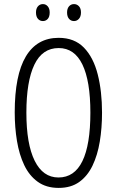

<svg xmlns="http://www.w3.org/2000/svg" viewBox="-20 -909 571 939"><path d="M479 -358Q479 -283 468 -216.5Q457 -150 432.5 -99Q408 -48 367.5 -19Q327 10 267 10Q206 10 164.5 -20Q123 -50 98.5 -101.5Q74 -153 63 -219.5Q52 -286 52 -359Q52 -542 106.5 -633Q161 -724 267 -724Q344 -724 390.5 -676Q437 -628 458 -545Q479 -462 479 -358ZM109 -358Q109 -205 149.5 -123Q190 -41 266 -41Q344 -41 383 -121Q422 -201 422 -358Q422 -513 383 -593.5Q344 -674 267 -674Q187 -674 148 -592.5Q109 -511 109 -358ZM156 -848Q156 -867 165.5 -878Q175 -889 190 -889Q204 -889 213.5 -878Q223 -867 223 -848Q223 -827 213.5 -816.5Q204 -806 190 -806Q175 -806 165.5 -817Q156 -828 156 -848ZM308 -848Q308 -867 317.5 -878Q327 -889 342 -889Q356 -889 366 -878.5Q376 -868 376 -848Q376 -828 366 -817Q356 -806 342 -806Q327 -806 317.5 -817Q308 -828 308 -848Z"/></svg>

Font: Noto Sans Sinhala ExtraCondensed Light
Style: Regular
Weight: 300
Width: 2
Designer: Jelle Bosma - Monotype Design Team
Foundry: Monotype Imaging Inc.
Version: Version 2.006; ttfautohint (v1.8.4.7-5d5b)